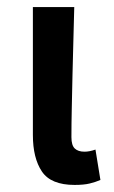

<svg xmlns="http://www.w3.org/2000/svg" viewBox="-20 -511 322 543"><path d="M191 12Q124 12 98.5 -26Q73 -64 73 -129V-491H190Q189 -445 187.5 -395.5Q186 -346 185 -298Q184 -250 183 -205Q182 -160 182 -123Q182 -100 191.5 -91Q201 -82 219 -82Q233 -82 250 -88L264 -2Q250 4 233.5 8Q217 12 191 12Z"/></svg>

Font: Processing Sans Pro Semibold
Style: Regular
Weight: 600
Designer: Paul D. Hunt
Foundry: Adobe Systems Incorporated
Version: Version 2.020;PS 2.000;hotconv 1.0.86;makeotf.lib2.5.63406